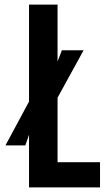

<svg xmlns="http://www.w3.org/2000/svg" viewBox="-20 -820 471 840"><path d="M107 0V-230.5L90.9 -183.9H3.9L107 -375.6V-800H231.8V-550.8L250.8 -600H345.7L231.8 -392.5V-110.3H417.6V0Z"/></svg>

Font: Big Shoulders Thin
Style: Regular
Weight: 100
Designer: Patric King
Foundry: XO Type Co
Version: Version 2.002